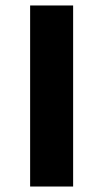

<svg xmlns="http://www.w3.org/2000/svg" viewBox="-20 -681 377 701"><path d="M247 0H90V-661H247Z"/></svg>

Font: Readex Pro bold
Style: Bold
Weight: 700
Designer: Bonnie Shaver-Troup, Thomas Jockin
Foundry: Lexend
Version: Version 1.200; ttfautohint (v1.8.3)